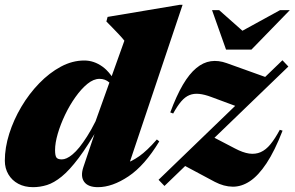

<svg xmlns="http://www.w3.org/2000/svg" viewBox="-26 -760 1220 795"><path d="M455.5 -367.5Q443 -404 426.2 -418.8Q409.5 -433.5 386 -433.5Q361.5 -433.5 336 -412.8Q310.5 -392 286.5 -358.2Q262.5 -324.5 243.5 -284.8Q224.5 -245 213.2 -206.5Q202 -168 202 -138.5Q202 -116 207.5 -108Q213 -100 230 -100Q239 -100 250 -104.8Q261 -109.5 274.5 -120.8Q288 -132 302.8 -150.2Q317.5 -168.5 334.5 -195Q351.5 -221.5 369.5 -257.5L489 -591.5Q480.5 -602.5 468 -615.8Q455.5 -629 441.8 -643.2Q428 -657.5 414.5 -671L419.5 -690L717.5 -740H730L495.5 -41.5L439.5 -74.5Q464.5 -75.5 491.2 -83Q518 -90.5 550.2 -113Q582.5 -135.5 623.5 -182.5L633.5 -174.5Q573 -74.5 506 -29.8Q439 15 379.5 15Q338.5 15 322.5 -7.2Q306.5 -29.5 319 -67.5L377 -240L385 -239Q338 -156.5 299.8 -105.8Q261.5 -55 229.5 -29Q197.5 -3 168.8 6Q140 15 111 15Q76 15 49.8 1Q23.5 -13 8.8 -38Q-6 -63 -6 -94.5Q-6 -148.5 12.2 -206.2Q30.5 -264 62.5 -318Q94.5 -372 136.5 -415.2Q178.5 -458.5 226 -484Q273.5 -509.5 323 -509.5Q363 -509.5 398.5 -484Q434 -458.5 464 -398ZM630.5 -15.5 1143.5 -510.5 1168 -484.5 655 10ZM691 -290 679 -294.5Q704.5 -363.5 731.2 -409Q758 -454.5 786.8 -478.2Q815.5 -502 847 -506.5Q878.5 -511 913 -498.5L1083 -437.5L970 -313.5L850 -358Q821 -369 798.8 -371.2Q776.5 -373.5 758.5 -366.2Q740.5 -359 724.2 -340Q708 -321 691 -290ZM863.5 -7 725 -81 842 -200 946.5 -145.5Q979.5 -128 1005.5 -124.2Q1031.5 -120.5 1053.2 -130Q1075 -139.5 1094 -162.8Q1113 -186 1132.5 -222.5L1144 -219Q1111.5 -135 1077.5 -83.8Q1043.5 -32.5 1008.5 -9.5Q973.5 13.5 937.2 13Q901 12.5 863.5 -7ZM1174 -718 1015 -554.5H910L852 -718H881.5L1000 -613H942L1133.5 -718Z"/></svg>

Font: Newsreader 60pt ExtraBold
Style: Italic
Weight: 800
Italic angle: -17°
Designer: Hugues Gentile
Foundry: Production Type
Version: Version 1.003